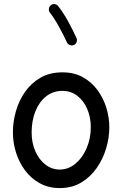

<svg xmlns="http://www.w3.org/2000/svg" viewBox="-20 -893 606 951"><path d="M289.1 -534.7Q347.7 -534.7 391.1 -510.3Q434.6 -485.8 463.6 -445.8Q492.7 -405.8 507.1 -357.9Q521.5 -310.1 521.5 -262.7Q521.5 -210.9 505.6 -157.7Q489.7 -104.5 458.5 -60.1Q427.2 -15.6 381.6 11.5Q335.9 38.6 275.9 38.6Q220.7 38.6 177.5 14.9Q134.3 -8.8 104.5 -48.6Q74.7 -88.4 59.3 -137.5Q43.9 -186.5 43.9 -237.3Q43.9 -289.6 58.8 -342Q73.7 -394.5 104 -438Q134.3 -481.4 180.4 -508.1Q226.6 -534.7 289.1 -534.7ZM289.1 -442.9Q242.7 -442.9 208.3 -415.5Q173.8 -388.2 155.3 -341.6Q136.7 -294.9 136.7 -237.3Q136.7 -184.1 155.5 -142.6Q174.3 -101.1 205.8 -77.1Q237.3 -53.2 275.9 -53.2Q318.4 -53.2 353.3 -82Q388.2 -110.8 408.9 -158.7Q429.7 -206.5 429.7 -262.7Q429.7 -312 412.1 -353Q394.5 -394 362.8 -418.5Q331.1 -442.9 289.1 -442.9ZM231.9 -867.2Q240.2 -874 251 -872.6Q261.7 -871.1 268.1 -862.8Q292 -833 316.7 -788.3Q341.3 -743.7 358.9 -704.6Q363.3 -695.3 359.4 -684.8Q355.5 -674.3 345.7 -669.9Q336.4 -666 325.9 -669.9Q315.4 -673.8 311.5 -683.1Q294.9 -719.7 271 -762.7Q247.1 -805.7 227.1 -830.6Q220.7 -838.9 222.2 -849.9Q223.6 -860.8 231.9 -867.2Z"/></svg>

Font: Mikhak-DS1-FD Medium
Style: Regular
Weight: 500
Designer: Amin Abedi
Version: Version 3.2